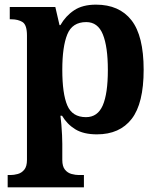

<svg xmlns="http://www.w3.org/2000/svg" viewBox="-20 -566 685 826"><path d="M13 240V187H25Q40 187 56.5 182.5Q73 178 84.5 164Q96 150 96 122V-413Q96 -459 77 -471Q58 -483 29 -483H22V-536H218L236 -458H240Q262 -497 298.5 -521.5Q335 -546 393 -546Q493 -546 545.5 -479Q598 -412 598 -266Q598 -121 546.5 -54.5Q495 12 397 12Q340 12 304.5 -9.5Q269 -31 247 -68H240Q242 -54 244 -30.5Q246 -7 247 15.5Q248 38 248 53V122Q248 150 259.5 164Q271 178 288 182.5Q305 187 319 187H341V240ZM350 -62Q400 -62 422 -112.5Q444 -163 444 -265Q444 -365 422.5 -418Q401 -471 351 -471Q291 -471 269.5 -418Q248 -365 248 -266Q248 -163 269.5 -112.5Q291 -62 350 -62Z"/></svg>

Font: Noto Serif Vithkuqi
Style: Regular
Weight: 400
Version: Version 1.005